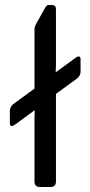

<svg xmlns="http://www.w3.org/2000/svg" viewBox="-20 -749 362 769"><path d="M41.5 -251Q19.5 -234.9 19.5 -256.3V-304.2Q19.5 -322.3 35.6 -334L118.2 -394V-631.3Q118.2 -641.1 123 -649.9L157.2 -711.9Q166.5 -729 172.4 -729H189.5Q204.1 -728 204.1 -711.9V-489.3Q204.1 -474.6 203.1 -460H204.1L280.8 -516.1Q302.7 -532.2 302.7 -510.3V-462.4Q302.7 -444.8 286.6 -433.1L204.1 -373V-22Q204.1 0 182.1 0H140.1Q118.2 0 118.2 -22V-277.8Q118.2 -292.5 119.1 -307.1H118.2Z"/></svg>

Font: Istok Web
Style: Regular
Weight: 400
Designer: Andrey V. Panov
Foundry: Andrey V. Panov
Version: Version 1.0.2g